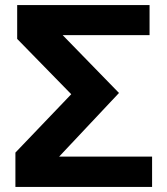

<svg xmlns="http://www.w3.org/2000/svg" viewBox="-20 -740 662 760"><path d="M582 0H41V-136L262 -367L48 -586V-720H572V-601H228L451 -372L214 -120H582Z"/></svg>

Font: cwTeXHei
Style: Medium
Weight: 500
Version: Version 1.17